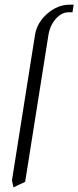

<svg xmlns="http://www.w3.org/2000/svg" viewBox="-20 -596 333 816"><path d="M30.8 170.9 128.9 -448.2Q137.2 -500 181.2 -538.1Q225.1 -576.2 276.9 -576.2H293L288.1 -543.9H272Q242.2 -543.9 217.5 -516.4Q192.9 -488.8 186 -448.2L86.9 176.8L37.1 200.2Z"/></svg>

Font: Gawaa
Style: Italic
Weight: 400
Designer: T. Christopher White
Version: Version 1.0